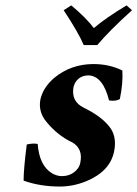

<svg xmlns="http://www.w3.org/2000/svg" viewBox="-20 -681 509 711"><path d="M79.1 -146Q102.5 -151.4 119.6 -147.9Q125.5 -66.9 173.8 -38.6Q190.4 -29.3 208 -28.8Q246.6 -28.8 268.1 -57.1Q275.4 -67.4 277.3 -78.1Q288.1 -129.4 248.5 -153.3Q245.6 -155.3 243.2 -155.8Q194.8 -179.7 156.2 -224.6Q149.4 -232.4 145 -238.8Q121.6 -273.4 129.9 -314Q140.1 -357.4 180.2 -392.1Q242.7 -443.8 326.2 -443.8Q382.8 -443.8 430.2 -421.4Q432.1 -420.4 433.1 -419.9Q436 -373 423.8 -314Q407.7 -305.2 383.8 -309.1Q361.8 -397.9 309.6 -401.9Q272.5 -401.9 256.8 -371.6Q253.9 -365.2 252.4 -359.9Q242.2 -305.7 290 -282.2Q360.4 -248 390.1 -205.1Q413.1 -169.9 402.3 -119.1Q386.7 -45.4 297.9 -9.3Q250 9.8 201.7 9.8Q129.9 9.8 69.8 -11.2Q68.4 -11.7 67.4 -12.2Q67.4 -55.2 79.1 -146ZM340.3 -514.2H290Q271 -559.6 215.8 -643.1L243.7 -661.1Q296.9 -617.2 327.6 -577.1Q371.1 -614.3 448.7 -661.1L468.8 -643.1Q384.3 -566.9 340.3 -514.2Z"/></svg>

Font: Linux Libertine Slanted O
Style: Bold Slanted
Weight: 700
Designer: Philipp H. Poll
Foundry: Philipp H. Poll
Version: Version 5.0.0